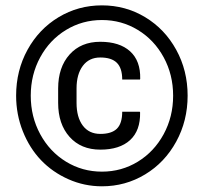

<svg xmlns="http://www.w3.org/2000/svg" viewBox="-20 -667 745 698"><path d="M424.3 -260.7H488.3L489.3 -258.3Q490.7 -192.4 452.9 -157.7Q415 -123 344.7 -123Q274.4 -123 232.9 -169.4Q191.4 -215.8 191.4 -293V-345.2Q191.4 -422.4 232.9 -468.8Q274.4 -515.1 344.5 -515.1Q414.6 -515.1 452.9 -480.5Q491.2 -445.8 489.7 -380.4L488.8 -377.9H424.3Q424.3 -419.4 404.8 -438.7Q385.3 -458 344.5 -458Q303.7 -458 281 -427.5Q258.3 -397 258.3 -345.7V-293Q258.3 -240.7 281 -210.4Q303.7 -180.2 344.7 -180.2Q385.7 -180.2 405 -199.2Q424.3 -218.3 424.3 -260.7ZM481.2 -558.1Q421.9 -594.2 350.6 -594.2Q279.3 -594.2 220 -558.1Q160.6 -522 126.2 -458.7Q91.8 -395.5 91.8 -319.1Q91.8 -242.7 126.2 -179.2Q160.6 -115.7 220 -79.3Q279.3 -43 350.6 -43Q421.9 -43 481.2 -79.3Q540.5 -115.7 575 -179.2Q609.4 -242.7 609.4 -319.1Q609.4 -395.5 575 -458.7Q540.5 -522 481.2 -558.1ZM350.6 10.3Q286.6 10.3 228.8 -15.4Q170.9 -41 129.2 -84.7Q87.4 -128.4 63 -189.7Q38.6 -251 38.6 -319.3Q38.6 -410.6 80.1 -486.1Q121.6 -561.5 193.1 -604.5Q264.6 -647.5 350.6 -647.5Q436.5 -647.5 507.8 -604.5Q579.1 -561.5 620.6 -486.1Q662.1 -410.6 662.1 -319.3Q662.1 -228 620.6 -152.1Q579.1 -76.2 507.6 -33Q436 10.3 350.6 10.3Z"/></svg>

Font: Yantramanav
Style: Regular
Weight: 400
Version: Version 1.000;PS 1.0;hotconv 1.0.72;makeotf.lib2.5.5900; ttf